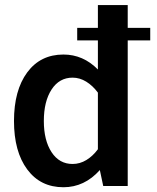

<svg xmlns="http://www.w3.org/2000/svg" viewBox="-20 -746 630 770"><path d="M582.5 -634.3V-584H289.6V-634.3ZM36.1 -260.7Q36.1 -383.8 89.1 -455.6Q142.1 -527.3 234.4 -527.3Q313.5 -527.3 372.6 -467.3V-725.6H492.2V0H394L380.4 -64Q318.8 4.9 234.4 4.9Q142.1 4.9 89.1 -66.7Q36.1 -138.2 36.1 -260.7ZM155.8 -260.7Q155.8 -183.1 186.8 -135.7Q217.8 -88.4 271 -88.4Q300.3 -88.4 326.4 -104.2Q352.5 -120.1 372.6 -147.5V-374.5Q352.1 -402.3 325.9 -418.5Q299.8 -434.6 271 -434.6Q217.8 -434.6 186.8 -387Q155.8 -339.4 155.8 -260.7Z"/></svg>

Font: Estedad-FD SemiBold
Style: Regular
Weight: 600
Designer: Amin Abedi
Version: Version 7.3